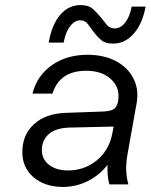

<svg xmlns="http://www.w3.org/2000/svg" viewBox="-20 -727 594 757"><path d="M298 -707Q330 -707 347.5 -690.5Q365 -674 379 -657Q391 -641 402 -628Q413 -615 432 -615Q456 -615 474 -638.5Q492 -662 499 -701H554Q542 -634 507.5 -594.5Q473 -555 426 -555Q395 -555 379 -569Q363 -583 350 -600Q338 -617 326.5 -632Q315 -647 297 -647Q274 -647 256 -623Q238 -599 231 -559H172Q184 -629 217 -668Q250 -707 298 -707ZM484 -126Q477 -89 477.5 -60Q478 -31 486 0H411Q402 -34 404 -77Q372 -36 326 -13Q280 10 228 10Q157 10 112.5 -28Q68 -66 68 -127Q68 -195 113.5 -237Q159 -279 238 -282L379 -287Q412 -288 425.5 -295Q439 -302 444 -321L446 -330Q454 -381 418 -414.5Q382 -448 320 -448Q215 -448 187 -358H108Q126 -429 184.5 -470Q243 -511 325 -511Q389 -511 436 -486.5Q483 -462 505.5 -419Q528 -376 519 -322ZM145 -136Q145 -99 173.5 -77Q202 -55 249 -55Q312 -55 360.5 -94Q409 -133 422 -197L428 -228L253 -224Q198 -222 171.5 -197.5Q145 -173 145 -136Z"/></svg>

Font: Overused Grotesk
Style: Italic
Weight: 400
Italic angle: -10°
Version: Version 0.003